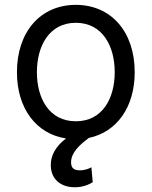

<svg xmlns="http://www.w3.org/2000/svg" viewBox="-20 -573 637 806"><path d="M294 213.1C328.1 213.1 353.7 201.7 369.3 191.8L363.6 129.3C353.7 134.9 336.6 142 315.3 142C286.9 142 278.4 129.3 278.4 108C278.4 68.2 313.2 35.5 353 6C469.8 -18.5 545.5 -122.5 545.5 -269.9C545.5 -440.3 446 -552.6 298.3 -552.6C150.6 -552.6 51.1 -440.3 51.1 -269.9C51.1 -117.2 132.5 -10.7 257.1 8.2C211.6 43 193.2 81.3 193.2 119.3C193.2 180.4 235.8 213.1 294 213.1ZM298.3 -63.9C186.1 -63.9 134.9 -160.5 134.9 -269.9C134.9 -379.3 186.1 -477.3 298.3 -477.3C410.5 -477.3 461.6 -379.3 461.6 -269.9C461.6 -160.5 410.5 -63.9 298.3 -63.9Z"/></svg>

Font: Karasuma Gothic
Style: Regular
Weight: 400
Designer: Rasmus Andersson, Ryoko Nishizuka
Foundry: Genbu
Version: Version 1.00